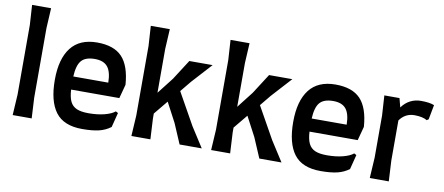

<svg xmlns="http://www.w3.org/2000/svg" viewBox="-71 -1081 3178 1373"><g transform="rotate(10 1518.5 -394.0)"><path d="M75 -150V-655L66 -800H204L196 -655V-150L204 0H66Z M319 -301Q319 -453 382 -534.5Q445 -616 572 -616Q694 -616 753.5 -553Q813 -490 823 -353L796 -252H446Q449 -197 464 -166Q479 -135 510.5 -121Q542 -107 597 -107Q662 -107 712.5 -120Q763 -133 788 -154L805 -145L778 -39Q741 -11 693.5 0.5Q646 12 572 12Q438 12 378.5 -67Q319 -146 319 -301ZM699 -347Q698 -425 669 -461Q640 -497 576 -497Q508 -497 478.5 -463Q449 -429 445 -347Z M1439 0H1278L1216 -145L1141 -287L1058 -186V-150L1066 0H928L937 -150V-655L928 -800H1066L1058 -655V-337L1150 -455L1243 -600H1412L1280 -455L1216 -377L1346 -145Z M2018 0H1857L1795 -145L1720 -287L1637 -186V-150L1645 0H1507L1516 -150V-655L1507 -800H1645L1637 -655V-337L1729 -455L1822 -600H1991L1859 -455L1795 -377L1925 -145Z M2050 -301Q2050 -453 2113 -534.5Q2176 -616 2303 -616Q2425 -616 2484.5 -553Q2544 -490 2554 -353L2527 -252H2177Q2180 -197 2195 -166Q2210 -135 2241.5 -121Q2273 -107 2328 -107Q2393 -107 2443.5 -120Q2494 -133 2519 -154L2536 -145L2509 -39Q2472 -11 2424.5 0.5Q2377 12 2303 12Q2169 12 2109.5 -67Q2050 -146 2050 -301ZM2430 -347Q2429 -425 2400 -461Q2371 -497 2307 -497Q2239 -497 2209.5 -463Q2180 -429 2176 -347Z M3021 -593 3001 -487 2988 -478Q2975 -487 2951 -492.5Q2927 -498 2897 -498Q2829 -498 2789 -441V-150L2797 0H2659L2668 -150V-455L2659 -600H2769L2786 -535Q2812 -571 2847.5 -589Q2883 -607 2924 -607Q2988 -607 3021 -593Z"/></g></svg>

Font: Farro Medium
Style: Regular
Weight: 500
Designer: Aceler Chua
Foundry: Grayscale Limited
Version: Version 1.101